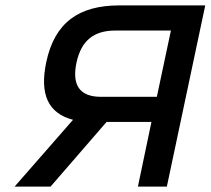

<svg xmlns="http://www.w3.org/2000/svg" viewBox="-20 -690 779 710"><path d="M739 -670H421C272 -670 182 -607 151 -460C126 -341 158 -271 250 -247L34 0H167L374 -239H540L490 0H597ZM263 -459C281 -542 329 -577 406 -577H612L560 -332H353C275 -332 245 -375 263 -459Z"/></svg>

Font: LT Wave Text Medium Italic
Style: Regular
Weight: 500
Designer: Daniel Lyons
Version: Version 2.5 (Glyphs App)